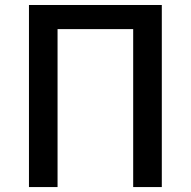

<svg xmlns="http://www.w3.org/2000/svg" viewBox="-20 -757 772 777"><path d="M97.2 0V-736.8H634.8V0H519V-639.2H212.9V0Z"/></svg>

Font: Source Han Sans CN Medium
Style: Regular
Weight: 500
Designer: Ryoko NISHIZUKA  (kana, bopomofo & ideographs); Paul D. Hunt (Latin, Greek & Cyrillic); Sandoll Communications , Soo-you
Foundry: Adobe
Version: Version 2.004;hotconv 1.0.118;makeotfexe 2.5.65603